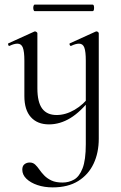

<svg xmlns="http://www.w3.org/2000/svg" viewBox="-20 -531 525 832"><path d="M142 -386.8V-148.2Q142 -88.6 162.7 -60.6Q183.4 -32.6 225.4 -32.6Q264.2 -32.6 303.3 -55.3Q342.4 -78 371 -117.4L376 -106.2Q330 -46.8 285.1 -19.4Q240.2 8 192.2 8Q142 8 113.8 -23.4Q85.6 -54.8 85.6 -114.6V-268Q85.6 -307.4 79 -324.6Q72.4 -341.8 55.6 -341.8Q41.2 -341.8 21.6 -332.4Q17.6 -330.6 15.6 -336.6Q13.6 -342.6 17.2 -343.6L128.2 -394Q130.2 -395 131.4 -395Q134 -395 138 -392.5Q142 -390 142 -386.8ZM408 -386.8V70Q408 131 385.5 178.5Q363 226 318.8 253.5Q274.6 281 208.4 281Q171.8 281 142.1 270.9Q112.4 260.8 94.5 243.6Q76.6 226.4 76.6 204.2Q76.6 188 86.2 180.6Q95.8 173.2 108.6 173.2Q122.8 173.2 132.3 182.1Q141.8 191 150.6 203.8Q159.4 216.6 171.8 229.4Q184.2 242.2 202.9 251.1Q221.6 260 251.4 260Q278 260 300.9 247.2Q323.8 234.4 337.8 198.4Q351.8 162.4 351.8 94V-268Q351.8 -307.4 345.5 -324.6Q339.2 -341.8 322.4 -341.8Q308.2 -341.8 288.6 -332.4Q284.6 -330.6 282.1 -336.6Q279.6 -342.6 283.4 -343.6L394.2 -394Q397.2 -395 398.4 -395Q401 -395 404.5 -392.5Q408 -390 408 -386.8ZM130.2 -482.8Q126.6 -482.8 124.9 -489.9Q123.2 -497 124.9 -504Q126.6 -511 130.2 -511H381.2Q385.8 -511 387.1 -504Q388.4 -497 387.1 -489.9Q385.8 -482.8 381.2 -482.8Z"/></svg>

Font: Cormorant Infant Light
Style: Regular
Weight: 300
Designer: Christian Thalmann (Catharsis Fonts)
Foundry: Catharsis Fonts
Version: Version 4.001